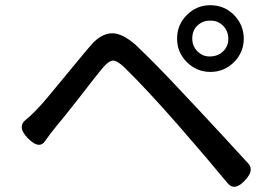

<svg xmlns="http://www.w3.org/2000/svg" viewBox="-20 -717 1040 728"><path d="M728.5 -522.5Q748 -502.9 774.4 -502.9Q806.6 -502.9 826.2 -522.5Q845.7 -542 845.7 -568.4Q845.7 -599.6 826.2 -619.1Q806.6 -638.7 780.3 -638.7Q778.3 -638.7 777.3 -638.7Q776.4 -638.7 774.4 -638.7Q748 -638.7 727.5 -619.1Q709 -600.6 709 -571.3Q709 -542 728.5 -522.5ZM777.3 -697.3Q830.1 -697.3 867.2 -660.2Q904.3 -622.1 904.3 -570.3Q904.3 -518.6 867.2 -481.4Q830.1 -444.3 777.8 -444.3Q725.6 -444.3 688.5 -481.4Q651.4 -518.6 651.4 -570.8Q651.4 -623 688.5 -660.2Q725.6 -697.3 777.3 -697.3ZM62.5 -235.4Q62.5 -249 74.2 -259.8Q114.3 -292 161.1 -348.6Q288.1 -502.9 308.6 -526.9Q329.1 -550.8 334 -555.7Q369.1 -590.8 406.2 -590.8Q443.4 -590.8 493.2 -547.9Q569.3 -475.6 652.3 -386.7Q734.4 -299.8 820.3 -207L919.9 -98.6Q930.7 -87.9 930.7 -74.2Q930.7 -54.7 905.3 -29.3Q884.8 -8.8 868.2 -8.8Q855.5 -8.8 844.7 -20.5Q771.5 -109.4 653.3 -245.1Q534.2 -380.9 451.2 -461.9Q423.8 -487.3 409.2 -487.3Q392.6 -487.3 367.7 -457.5Q342.8 -427.7 278.3 -343.8Q212.9 -260.7 190.4 -234.4Q168.9 -208 150.4 -181.6Q141.6 -168 127.9 -168Q110.4 -168 85.9 -192.4Q62.5 -216.8 62.5 -235.4Z"/></svg>

Font: TaiwanPearl
Style: Regular
Weight: 400
Version: Version 2.102